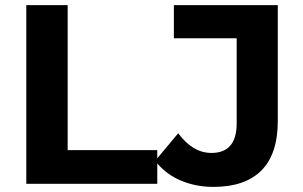

<svg xmlns="http://www.w3.org/2000/svg" viewBox="-20 -720 1186 752"><path d="M1068 -700V-246Q1068 -117 1004 -52.5Q940 12 816 12Q749 12 691.5 -11.5Q634 -35 596 -80V0H83V-700H245V-132H596V-100L678 -198Q735 -121 808 -121Q907 -121 907 -237V-570H661V-700Z"/></svg>

Font: mBank
Style: Bold
Weight: 700
Designer: Julieta Ulanovsky
Foundry: Julieta Ulanovsky
Version: Version 7.200